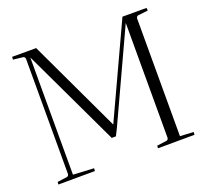

<svg xmlns="http://www.w3.org/2000/svg" viewBox="-121 -845 1063 991"><g transform="rotate(-20 411.0 -349.5)"><path d="M38 -685 39 -700H171L410 -193L645 -700H777Q777 -698 778 -693Q779 -688 778 -685L725 -679Q715 -678 713 -666V-19L787 -15Q787 -14 786 0L585 1L586 -13L638 -20Q648 -21 650 -32V-664L422 -171L402 -131H379L126 -665V-21L240 -15Q240 -14 239 0L38 1L39 -13L91 -20Q101 -21 103 -33V-666Q101 -678 91 -679Z"/></g></svg>

Font: Antic Didone
Style: Regular
Weight: 400
Designer: Santiago Orozco
Foundry: Santiago Orozco
Version: Version 2.000